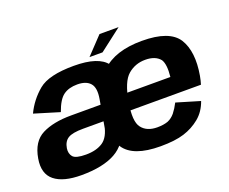

<svg xmlns="http://www.w3.org/2000/svg" viewBox="-117 -906 1310 1100"><g transform="rotate(-20 538.0 -356.0)"><path d="M564.5 -126 605 -355Q625 -468 577.2 -533Q529.5 -598 378 -598Q225.5 -598 163 -546Q100.5 -494 65.5 -420.5L218.5 -374Q243 -443.5 275.8 -467.2Q308.5 -491 360.5 -491Q414.5 -491 439.2 -462.5Q464 -434 452.5 -368L413.5 -145L436 -133ZM207 6Q338 6 414.2 -36.2Q490.5 -78.5 512.5 -171.5L428 -221.5Q414.5 -149 374.8 -122.5Q335 -96 271.5 -96Q209 -96 192.2 -116Q175.5 -136 180 -167.5Q186.5 -207.5 213.5 -224.2Q240.5 -241 306 -241Q360.5 -241 437.5 -241L454.5 -336Q343 -336 267 -336Q159 -336 90.5 -301.5Q22 -267 5.5 -168Q-9.5 -79.5 43.5 -36.8Q96.5 6 207 6ZM689.5 5.5 709 -103Q645 -103 614.5 -143Q583.5 -182.5 603.5 -296.5Q623 -413 668.5 -452Q713.5 -490.5 774.5 -490.5Q836.5 -490.5 865 -455Q885 -424.5 877 -348.5H597L579.5 -247H1026.5Q1033.5 -269.5 1038.5 -297Q1063 -437.5 1013 -518.5Q962 -599 793.5 -599Q629.5 -599 547.5 -519Q465.5 -440 440.5 -297Q417 -157 469 -75.5Q522 5.5 689.5 5.5ZM709 -103 689.5 5.5Q779 5.5 833.5 -12Q888 -29 932 -65Q975 -100.5 995.5 -159L853 -201.5Q837 -170 818 -146Q799 -123 773.5 -112.5Q746.5 -103 709 -103ZM480.5 -614H560L696 -718.5H579.5Z"/></g></svg>

Font: Anybody
Style: Bold Italic
Weight: 700
Italic angle: -10°
Designer: Tyler Finck
Foundry: Etcetera Type Company
Version: Version 1.113;gftools[0.9.25]